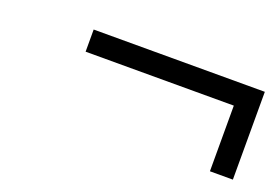

<svg xmlns="http://www.w3.org/2000/svg" viewBox="-46 -453 652 448"><g transform="rotate(20 280.0 -229.0)"><path d="M126 -283H494V-120H551V-338H126Z"/></g></svg>

Font: RazerF5 Light
Style: Italic
Weight: 300
Foundry: Razer Inc.
Version: Version 2